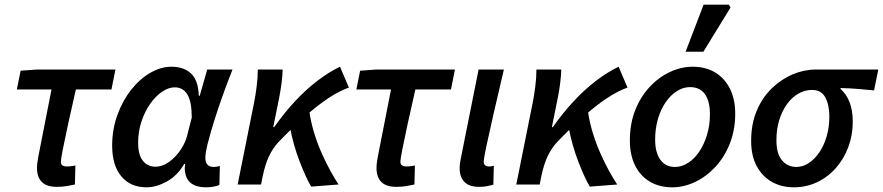

<svg xmlns="http://www.w3.org/2000/svg" viewBox="-20 -788 3771 820"><path d="M223 10Q179 10 158.5 -11Q138 -32 138 -70Q138 -81 139.5 -93.5Q141 -106 144 -121L200 -406H52L68 -486L136 -491H473L456 -406H304Q285 -323 270.5 -256.5Q256 -190 248 -148.5Q240 -107 240 -98Q240 -86 247 -81.5Q254 -77 264 -77Q276 -77 285 -78.5Q294 -80 302 -81L300 0Q285 3 266 6.5Q247 10 223 10Z M606 12Q537 12 498 -35Q459 -82 459 -166Q459 -236 481.5 -297.5Q504 -359 540.5 -405Q577 -451 622 -477Q667 -503 712 -503Q765 -503 796 -474Q827 -445 829 -379H833L865 -491H973Q952 -438 931.5 -381Q911 -324 894.5 -271Q878 -218 867.5 -176.5Q857 -135 857 -114Q857 -95 866 -85Q875 -75 892 -75Q901 -75 907 -76.5Q913 -78 919 -79L917 2Q905 7 890.5 9.5Q876 12 858 12Q820 12 796 -5.5Q772 -23 769 -65Q769 -69 769.5 -75Q770 -81 771 -88H767Q737 -37 692 -12.5Q647 12 606 12ZM644 -76Q665 -76 685.5 -86.5Q706 -97 724.5 -115.5Q743 -134 757 -157Q771 -180 778 -204L799 -286Q799 -353 780.5 -384Q762 -415 726 -415Q700 -415 672 -396Q644 -377 621 -344Q598 -311 584 -268.5Q570 -226 570 -178Q570 -126 590.5 -101Q611 -76 644 -76Z M995 0 1065 -349Q1071 -379 1076 -417.5Q1081 -456 1081 -491H1187Q1187 -470 1183 -437.5Q1179 -405 1173 -374L1147 -245H1151Q1193 -305 1239.5 -355Q1286 -405 1335 -442.5Q1384 -480 1432 -503L1470 -414Q1428 -399 1382 -368.5Q1336 -338 1283.5 -291.5Q1231 -245 1170 -182Q1145 -155 1128.5 -120Q1112 -85 1101 -31L1095 0ZM1309 9Q1298 -9 1285.5 -36.5Q1273 -64 1260 -97.5Q1247 -131 1236 -169.5Q1225 -208 1218 -248L1301 -312Q1308 -265 1322 -219.5Q1336 -174 1354 -133.5Q1372 -93 1391 -58.5Q1410 -24 1426 0Z M1673 10Q1629 10 1608.5 -11Q1588 -32 1588 -70Q1588 -81 1589.5 -93.5Q1591 -106 1594 -121L1650 -406H1502L1518 -486L1586 -491H1923L1906 -406H1754Q1735 -323 1720.5 -256.5Q1706 -190 1698 -148.5Q1690 -107 1690 -98Q1690 -86 1697 -81.5Q1704 -77 1714 -77Q1726 -77 1735 -78.5Q1744 -80 1752 -81L1750 0Q1735 3 1716 6.5Q1697 10 1673 10Z M2026 10Q1984 10 1963.5 -11Q1943 -32 1943 -70Q1943 -81 1945 -93.5Q1947 -106 1950 -121L2024 -491H2132Q2107 -385 2087.5 -300Q2068 -215 2057 -162.5Q2046 -110 2046 -98Q2046 -86 2052.5 -81.5Q2059 -77 2067 -77Q2072 -77 2077 -77.5Q2082 -78 2089 -80L2087 1Q2076 4 2061 7Q2046 10 2026 10Z M2185 0 2255 -349Q2261 -379 2266 -417.5Q2271 -456 2271 -491H2377Q2377 -470 2373 -437.5Q2369 -405 2363 -374L2337 -245H2341Q2383 -305 2429.5 -355Q2476 -405 2525 -442.5Q2574 -480 2622 -503L2660 -414Q2618 -399 2572 -368.5Q2526 -338 2473.5 -291.5Q2421 -245 2360 -182Q2335 -155 2318.5 -120Q2302 -85 2291 -31L2285 0ZM2499 9Q2488 -9 2475.5 -36.5Q2463 -64 2450 -97.5Q2437 -131 2426 -169.5Q2415 -208 2408 -248L2491 -312Q2498 -265 2512 -219.5Q2526 -174 2544 -133.5Q2562 -93 2581 -58.5Q2600 -24 2616 0Z M2851 12Q2796 12 2755 -12.5Q2714 -37 2692 -82Q2670 -127 2670 -188Q2670 -259 2692.5 -316.5Q2715 -374 2754 -416Q2793 -458 2841 -480.5Q2889 -503 2938 -503Q2994 -503 3034.5 -478.5Q3075 -454 3097.5 -409Q3120 -364 3120 -303Q3120 -233 3097 -175Q3074 -117 3035.5 -75.5Q2997 -34 2949 -11Q2901 12 2851 12ZM2863 -75Q2892 -75 2919 -92.5Q2946 -110 2966.5 -140.5Q2987 -171 2999.5 -212Q3012 -253 3012 -300Q3012 -356 2990.5 -386Q2969 -416 2927 -416Q2898 -416 2871 -399Q2844 -382 2823 -351.5Q2802 -321 2790 -280Q2778 -239 2778 -192Q2778 -137 2800 -106Q2822 -75 2863 -75ZM2908 -567 2985 -768H3093L3100 -756L2984 -567Z M3370 12Q3318 12 3277 -11Q3236 -34 3212 -78Q3188 -122 3188 -186Q3188 -259 3212 -315.5Q3236 -372 3276.5 -411Q3317 -450 3365.5 -470.5Q3414 -491 3464 -491H3731L3713 -402Q3675 -406 3641 -408.5Q3607 -411 3570 -412V-408Q3595 -386 3608.5 -351Q3622 -316 3622 -268Q3622 -211 3603 -160Q3584 -109 3549.5 -70Q3515 -31 3469 -9.5Q3423 12 3370 12ZM3381 -75Q3409 -75 3434 -91.5Q3459 -108 3479 -137Q3499 -166 3510.5 -205.5Q3522 -245 3522 -290Q3522 -339 3505 -371.5Q3488 -404 3448 -404Q3418 -404 3390.5 -388.5Q3363 -373 3342 -344.5Q3321 -316 3308.5 -277Q3296 -238 3296 -189Q3296 -131 3320 -103Q3344 -75 3381 -75Z"/></svg>

Font: Source Sans 3 SemiBold
Style: Italic
Weight: 600
Italic angle: -11°
Designer: Paul D. Hunt
Foundry: Adobe
Version: Version 3.046;hotconv 1.0.118;makeotfexe 2.5.65603